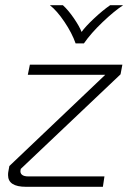

<svg xmlns="http://www.w3.org/2000/svg" viewBox="-20 -719 494 739"><path d="M59 -64Q57 -53 64.5 -46.5Q72 -40 89 -40H382L376 0H80Q11 0 11 -45Q11 -54 12 -58L16 -80L385 -431H87L95 -470H451L444 -433L60 -69ZM172 -699H222Q243 -680 264.5 -648.5Q286 -617 294 -596Q308 -616 341.5 -647.5Q375 -679 404 -699H454Q419 -676 374.5 -633.5Q330 -591 303 -552H271Q257 -592 228 -635Q199 -678 172 -699Z"/></svg>

Font: KoHo Light
Style: Italic
Weight: 300
Italic angle: -10°
Version: Version 1.000; ttfautohint (v1.6)